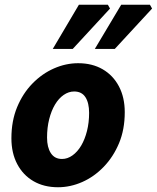

<svg xmlns="http://www.w3.org/2000/svg" viewBox="-20 -776 660 808"><path d="M224 12Q165 12 121 -13.5Q77 -39 52.5 -85.5Q28 -132 28 -194Q28 -267 52 -325Q76 -383 116.5 -424.5Q157 -466 207 -488Q257 -510 309 -510Q368 -510 412 -484.5Q456 -459 480.5 -412.5Q505 -366 505 -304Q505 -231 481 -173.5Q457 -116 416.5 -74Q376 -32 326 -10Q276 12 224 12ZM241 -107Q264 -107 285 -122Q306 -137 321.5 -163Q337 -189 346 -224.5Q355 -260 355 -301Q355 -343 339.5 -367Q324 -391 292 -391Q269 -391 248 -376.5Q227 -362 211.5 -336Q196 -310 187 -274.5Q178 -239 178 -197Q178 -156 194 -131.5Q210 -107 241 -107ZM202 -570 312 -756H434L443 -740L286 -570ZM379 -570 490 -756H611L620 -740L463 -570Z"/></svg>

Font: Source Sans 3 ExtraLight ExtraBold
Style: Italic
Weight: 800
Italic angle: -11°
Version: Version 3.052;hotconv 1.1.0;makeotfexe 2.6.0